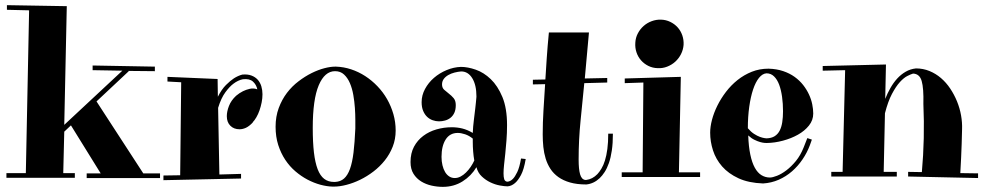

<svg xmlns="http://www.w3.org/2000/svg" viewBox="-20 -685 3817 744"><path d="M4.9 -14.2H80.1L92.8 -645L6.8 -647V-665L238.8 -661.1L229 -201.2L454.1 -411.1L338.9 -413.1V-431.2L580.1 -426.8V-409.2L477.1 -410.2L479 -409.2L354 -292L535.2 -13.2H600.1V4.9H315.9V-13.2H370.1L254.9 -199.2L229 -174.8L225.1 -14.2H270V3.9H4.9Z M824.2 -310.1Q838.9 -338.9 855.5 -355.5Q872.1 -372.1 886.2 -381.3Q902.3 -391.6 918.9 -396Q939.5 -397.9 954.3 -392.3Q969.2 -386.7 978.8 -376Q988.3 -365.2 992.7 -350.6Q997.1 -335.9 997.1 -319.8Q997.1 -304.2 993.9 -288.1Q990.7 -272 985.6 -257.3Q980.5 -242.7 973.4 -230.5Q966.3 -218.3 959 -210.9H960Q945.8 -195.8 933.1 -189.9Q920.4 -184.1 908.2 -184.1Q886.2 -184.1 872.6 -197.8Q858.9 -211.4 858.9 -234.9Q858.9 -252.9 867.2 -274.4Q875.5 -295.9 895 -314Q907.7 -324.7 921.4 -331.5Q933.1 -337.4 947.8 -340.8Q962.4 -344.2 977.1 -338.9Q973.1 -357.4 960 -369.1Q946.8 -380.9 920.9 -377.9Q902.3 -374 884.8 -360.8Q869.6 -349.6 853.3 -327.4Q836.9 -305.2 825.2 -267.1L830.1 -8.8L914.1 -11.2V6.8L613.3 13.2V-4.9L678.2 -5.9L682.1 -366.2L628.9 -369.1V-387.2L823.2 -378.9Z M1513.2 -179.2Q1513.2 -145.5 1501.7 -116.5Q1490.2 -87.4 1470.9 -63.2Q1451.7 -39.1 1427 -20.3Q1402.3 -1.5 1375.7 11.5Q1349.1 24.4 1322.8 31.2Q1296.4 38.1 1273.9 38.1H1269Q1246.6 37.6 1221.4 30.8Q1196.3 23.9 1171.6 11Q1147 -2 1124.8 -21Q1102.5 -40 1085.4 -65.7Q1068.4 -91.3 1058.1 -123.3Q1047.9 -155.3 1047.9 -193.8Q1047.9 -233.4 1060.1 -266.4Q1072.3 -299.3 1092 -325.2Q1111.8 -351.1 1137 -370.1Q1162.1 -389.2 1187.7 -401.9Q1213.4 -414.6 1237.1 -420.7Q1260.7 -426.8 1278.3 -426.8H1282.2Q1312 -425.8 1340.8 -416.3Q1369.6 -406.7 1395.3 -390.1Q1420.9 -373.5 1442.6 -350.8Q1464.4 -328.1 1480 -300.8Q1495.6 -273.4 1504.4 -242.7Q1513.2 -211.9 1513.2 -179.2ZM1356.9 -187Q1356.9 -199.2 1356.9 -220.7Q1356.9 -242.2 1355.2 -266.8Q1353.5 -291.5 1349.1 -316.9Q1344.7 -342.3 1335.9 -362.8Q1327.1 -383.3 1313.2 -396.2Q1299.3 -409.2 1278.3 -409.2Q1238.3 -409.2 1215.1 -354.5Q1191.9 -299.8 1191.9 -189Q1191.9 -133.8 1196.5 -94.2Q1201.2 -54.7 1210.9 -29.3Q1220.7 -3.9 1236.3 8.1Q1252 20 1273.9 20H1278.3Q1299.3 19 1313.2 6.8Q1327.1 -5.4 1336.2 -30.5Q1345.2 -55.7 1349.9 -94.2Q1354.5 -132.8 1356.9 -187Z M1946.8 19Q1957.5 18.1 1967.3 8.3Q1975.6 0 1984.4 -18.3Q1993.2 -36.6 1999 -70.8L2017.1 -68.8Q2010.3 -28.3 1998.8 -6.8Q1987.3 14.6 1975.6 24.4Q1961.9 36.1 1946.8 37.1Q1935.1 37.1 1916.7 33.7Q1898.4 30.3 1880.4 21.7Q1862.3 13.2 1847.2 -1Q1832 -15.1 1826.2 -37.1Q1806.2 -3.4 1772.5 17.8Q1738.8 39.1 1695.8 39.1Q1674.3 39.1 1652.3 34.2Q1630.4 29.3 1612.1 18.1Q1593.8 6.8 1582.3 -11.5Q1570.8 -29.8 1570.8 -57.1Q1570.8 -91.3 1584.2 -116.5Q1597.7 -141.6 1620.1 -158.4Q1642.6 -175.3 1671.4 -183.6Q1700.2 -191.9 1731 -191.9Q1752 -191.9 1771.7 -187Q1791.5 -182.1 1812 -169.9Q1813 -194.8 1816.2 -219.7Q1819.3 -244.6 1821.8 -266.1Q1823.2 -278.8 1824 -286.6Q1824.7 -294.4 1825.2 -299.3Q1825.7 -304.2 1825.9 -306.6Q1826.2 -309.1 1826.2 -311Q1826.2 -355.5 1810.1 -381.8Q1793.9 -408.2 1767.1 -408.2Q1754.4 -407.2 1741.2 -403.8Q1728 -400.4 1717.3 -394.3Q1706.5 -388.2 1699.7 -379.2Q1692.9 -370.1 1692.9 -357.9Q1692.9 -344.7 1701.2 -337.2Q1709.5 -329.6 1719.5 -322Q1729.5 -314.5 1737.8 -304.7Q1746.1 -294.9 1746.1 -277.8Q1746.1 -259.8 1740.5 -247.8Q1734.9 -235.8 1725.6 -228.5Q1716.3 -221.2 1704.6 -218Q1692.9 -214.8 1681.2 -214.8Q1668.9 -214.8 1657 -219Q1645 -223.1 1635.5 -231.9Q1626 -240.7 1619.9 -254.9Q1613.8 -269 1613.8 -289.1Q1613.8 -315.9 1627 -340.3Q1640.1 -364.7 1661.6 -383.3Q1683.1 -401.9 1710.4 -413.3Q1737.8 -424.8 1766.1 -425.8Q1792.5 -425.8 1823.5 -415Q1854.5 -404.3 1881.6 -378.4Q1908.7 -352.5 1926.8 -309.1Q1944.8 -265.6 1944.8 -200.2Q1944.8 -169.4 1942.6 -141.6Q1940.4 -113.8 1938 -90.1Q1935.5 -66.4 1933.3 -46.9Q1931.2 -27.3 1931.2 -13.2Q1931.2 1 1933.8 9.3Q1936.5 17.6 1944.8 19ZM1817.9 -63Q1814.9 -79.6 1813.5 -97.9Q1812 -116.2 1812 -134.8V-147.9Q1798.3 -159.2 1782.5 -164.6Q1766.6 -169.9 1753.9 -169.9Q1723.1 -169.9 1707 -144.5Q1690.9 -119.1 1690.9 -77.1Q1690.9 -59.6 1694.6 -44.4Q1698.2 -29.3 1704.8 -18.3Q1711.4 -7.3 1720.9 -1.2Q1730.5 4.9 1742.2 4.9Q1753.9 4.9 1764.9 -1Q1775.9 -6.8 1785.6 -16.4Q1795.4 -25.9 1803.7 -38.1Q1812 -50.3 1817.9 -63Z M2044.9 -376 2093.3 -377Q2095.7 -414.6 2098.6 -459.2Q2101.6 -503.9 2106.9 -559.1H2262.2L2246.1 -380.9L2333 -382.8V-365.2L2244.1 -362.8Q2237.3 -290.5 2229.7 -217.3Q2222.2 -144 2222.2 -66.9Q2222.2 -29.3 2227.8 -9.8Q2233.4 9.8 2247.1 12.2H2252Q2275.9 9.3 2294.9 -10.3Q2302.7 -18.6 2310.5 -31.5Q2318.4 -44.4 2324.2 -63.2Q2330.1 -82 2333.5 -107.7Q2336.9 -133.3 2336.9 -167H2355Q2355 -129.9 2350.8 -101.8Q2346.7 -73.7 2339.4 -53Q2332 -32.2 2322.8 -18.1Q2313.5 -3.9 2303.7 5.4Q2280.8 26.9 2252 29.8Q2215.8 29.8 2189.2 22.2Q2162.6 14.6 2143.8 1.2Q2125 -12.2 2113 -30.5Q2101.1 -48.8 2094.5 -70.3Q2087.9 -91.8 2085.4 -115.7Q2083 -139.6 2083 -164.1Q2083 -209.5 2085.9 -256.3Q2088.9 -303.2 2092.3 -358.9L2044.9 -357.9Z M2400.9 -380.9 2618.2 -387.2 2610.8 -17.1H2692.9V1H2389.2V-17.1H2470.2L2473.1 -365.2L2400.9 -362.8ZM2628.9 -511.2Q2627.4 -492.2 2618.9 -475.3Q2610.4 -458.5 2596.7 -446Q2583 -433.6 2565.4 -426.8Q2547.9 -419.9 2528.8 -420.9Q2508.8 -421.4 2492.2 -429.7Q2475.6 -438 2463.9 -451.4Q2452.1 -464.8 2446.3 -482.4Q2440.4 -500 2441.9 -520Q2442.9 -539.1 2451.7 -555.7Q2460.4 -572.3 2473.9 -584.2Q2487.3 -596.2 2504.9 -602.8Q2522.5 -609.4 2541 -608.9Q2560.5 -608.4 2577.1 -600.3Q2593.8 -592.3 2605.7 -579.1Q2617.7 -565.9 2623.8 -548.3Q2629.9 -530.8 2628.9 -511.2Z M3131.3 -245.1Q3131.3 -219.2 3114.7 -198.5Q3098.1 -177.7 3072 -163.1Q3045.9 -148.4 3013.9 -139.9Q2981.9 -131.3 2951.2 -130.9Q2949.2 -130.9 2942.4 -131.3Q2935.5 -131.8 2925.8 -134.5Q2916 -137.2 2903.8 -143.1Q2891.6 -148.9 2879.4 -160.2Q2880.9 -116.7 2887.5 -85.7Q2894 -54.7 2905 -34.9Q2916 -15.1 2930.9 -6.1Q2945.8 2.9 2963.4 2.9Q2973.6 2.9 2991 -3.9Q3008.3 -10.7 3027.1 -24.9Q3045.9 -39.1 3064 -61Q3082 -83 3094.2 -113.8L3108.4 -149.9L3126 -144L3118.2 -122.1Q3107.4 -93.3 3089.8 -67.4Q3072.3 -41.5 3049.1 -21.2Q3025.9 -1 2997.6 11.5Q2969.2 23.9 2937 25.9Q2880.9 23.9 2841.8 5.9Q2802.7 -12.2 2778.3 -40Q2753.9 -67.9 2742.9 -102.1Q2731.9 -136.2 2731.9 -170.9Q2731.9 -193.8 2739 -220.9Q2746.1 -248 2759.8 -275.6Q2773.4 -303.2 2793.2 -329.1Q2813 -355 2838.1 -375Q2863.3 -395 2893.3 -407Q2923.3 -418.9 2958 -418.9Q2989.7 -418 3014.9 -409.4Q3040 -400.9 3059.3 -387Q3078.6 -373 3092.3 -355.5Q3106 -337.9 3114.7 -319.1Q3123.5 -300.3 3127.4 -281Q3131.3 -261.7 3131.3 -245.1ZM2950.2 -400.9Q2934.6 -399.9 2921.1 -383.3Q2907.7 -366.7 2898.2 -338.1Q2888.7 -309.6 2883.3 -271Q2877.9 -232.4 2877.9 -188Q2890.1 -173.8 2902.3 -166Q2914.6 -158.2 2924.8 -154.5Q2935.1 -150.9 2941.9 -149.9Q2948.7 -148.9 2950.2 -148.9Q2969.2 -149.4 2981.7 -157.2Q2994.1 -165 3001.2 -178.7Q3008.3 -192.4 3011.2 -211.4Q3014.2 -230.5 3014.2 -253.9Q3014.2 -283.2 3010.5 -309.8Q3006.8 -336.4 2999.3 -356.7Q2991.7 -377 2979.5 -388.9Q2967.3 -400.9 2950.2 -400.9Z M3168 -429.2 3413.1 -435.1 3410.2 -301.8Q3418.9 -323.7 3430.4 -344Q3441.9 -364.3 3456.5 -380.4Q3471.2 -396.5 3489.3 -407Q3507.3 -417.5 3529.3 -419.9Q3557.1 -419.9 3581.5 -409.9Q3606 -399.9 3626.2 -382.6Q3646.5 -365.2 3662.1 -341.8Q3677.7 -318.4 3688.5 -292Q3699.2 -265.6 3704.1 -238Q3709 -210.4 3708 -184.1Q3707.5 -156.7 3706.5 -127.9Q3705.6 -103 3704.3 -73Q3703.1 -43 3701.2 -14.2L3770 -13.2V4.9L3499 -1V-19L3552.2 -18.1Q3564 -148.4 3558.1 -282.2Q3559.6 -343.3 3551.5 -371.1Q3543.5 -398.9 3518.1 -399.9Q3509.8 -397.5 3496.1 -390.6Q3482.4 -383.8 3467 -366.9Q3451.7 -350.1 3436.3 -321Q3420.9 -292 3409.2 -246.1L3404.3 -19H3455.1V-1H3201.2V-19H3245.1L3254.9 -413.1L3168 -411.1Z"/></svg>

Font: Purple Purse
Style: Regular
Weight: 400
Designer: Astigmatic (AOETI)
Foundry: Astigmatic (AOETI)
Version: Version 1.000